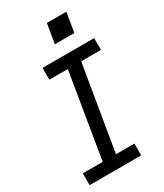

<svg xmlns="http://www.w3.org/2000/svg" viewBox="-232 -1040 963 1128"><g transform="rotate(-30 250.0 -475.5)"><path d="M27 0V-80H162L257 -655H132V-735H482V-655H348L252 -80H377V0ZM264 -819 286 -951H418L396 -819Z"/></g></svg>

Font: Iosevka SS04 Medium
Style: Italic
Weight: 500
Italic angle: -9°
Monospace: yes
Designer: Belleve Invis
Foundry: Belleve Invis
Version: Version 19.0.0; ttfautohint (v1.8.4)